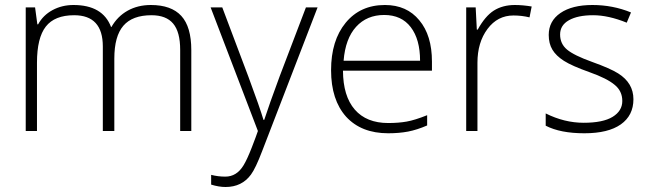

<svg xmlns="http://www.w3.org/2000/svg" viewBox="-20 -524 2599 768"><path d="M745.2 0H700.7V-324.6Q700.7 -396.4 672.6 -429.7Q644.6 -463.1 585.9 -463.1Q509.6 -463.1 473.5 -421.1Q437.3 -379.2 437.3 -289.7V0H391.3V-338.2Q391.3 -463.1 276.5 -463.1Q198.7 -463.1 163.3 -417.8Q127.9 -372.6 127.9 -273V0H82.9V-494.4H120.3L129.4 -426.7H132.5Q152.2 -463.1 190.1 -483.6Q228 -504 274 -504Q390.8 -504 424.2 -416.1H425.7Q449.9 -458.5 490.6 -481.3Q531.3 -504 583.4 -504Q665.3 -504 705.3 -460.3Q745.2 -416.6 745.2 -323.6Z M882.2 224Q855.4 224 824.6 214.4V175.4Q851.9 182.5 881.2 182.5Q926.7 182.5 954 137.5Q968.1 114.8 986.9 66.5Q1005.6 18.2 1011.6 0L822.5 -494.4H869.1L973.7 -216.9Q1019.7 -93 1033.9 -44.5H1036.9Q1056.6 -105.2 1099.1 -219.9L1203.7 -494.4H1250.3L1028.8 79.9Q1002.5 149.1 983.8 174.4Q947.4 224 882.2 224Z M1660.3 -281.1Q1660.3 -366.5 1623.1 -415.3Q1585.9 -464.1 1516.7 -464.1Q1447.4 -464.1 1404.4 -416.8Q1361.5 -369.6 1354.4 -281.1ZM1532.9 9.1Q1425.2 9.1 1364.5 -57.1Q1304.3 -124.4 1304.3 -243.2Q1304.3 -362 1362.7 -433Q1421.1 -504 1519.7 -504Q1607.2 -504 1657.2 -442.9Q1707.8 -382.7 1707.8 -277.6V-241.2H1351.9Q1352.4 -139.5 1399.1 -85.7Q1445.9 -31.9 1532.9 -31.9Q1573.8 -31.9 1606.7 -37.7Q1639.5 -43.5 1688.6 -63.2V-22.2Q1648.1 -4.6 1612.2 2.3Q1576.3 9.1 1532.9 9.1Z M2039.4 -504Q2071.3 -504 2106.7 -498L2098.1 -454.5Q2067.2 -462.1 2033.9 -462.1Q1970.2 -462.1 1930 -408.2Q1889.8 -354.4 1889.8 -273V0H1844.8V-494.4H1882.7L1887.3 -405.5H1890.8Q1920.6 -459.6 1955.5 -481.8Q1990.9 -504 2039.4 -504Z M2452.5 -230.5Q2513.7 -192.1 2513.7 -127.1Q2513.7 -62.2 2463.3 -26.5Q2413 9.1 2317.2 9.1Q2221.4 9.1 2162.8 -21.2V-70.3Q2237.6 -32.9 2314.7 -32.9Q2391.8 -32.9 2430.5 -56.6Q2469.2 -80.4 2469.2 -120.1Q2469.2 -159.8 2438.8 -184.5Q2408.5 -210.3 2338 -235.3Q2267.4 -260.4 2235.8 -280.6Q2204.2 -300.8 2189.6 -325.3Q2174.9 -349.8 2174.9 -384.2Q2174.9 -439.8 2221.7 -471.9Q2268.5 -504 2349.8 -504Q2431.2 -504 2504 -474.2L2486.9 -433.3Q2413.5 -463.1 2352.4 -463.1Q2291.2 -463.1 2255.8 -443.1Q2220.4 -423.2 2220.4 -386Q2220.4 -348.8 2248.2 -325.6Q2276 -302.3 2348.6 -276.3Q2421.1 -250.3 2452.5 -230.5Z"/></svg>

Font: Khula Light
Style: Regular
Weight: 300
Designer: Erin McLaughlin, Steve Matteson
Version: Version 1.002;PS 1.0;hotconv 1.0.72;makeotf.lib2.5.5900; ttf